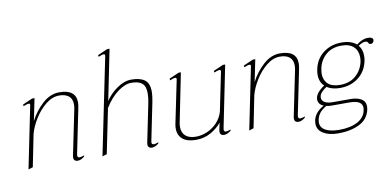

<svg xmlns="http://www.w3.org/2000/svg" viewBox="-78 -956 2718 1332"><g transform="rotate(-10 1281.0 -290.0)"><path d="M400 -40Q398 -30 398 -27Q398 -11 414 -11Q422 -11 446 -19L444 -11Q420 10 396 10Q383 10 375.5 3Q368 -4 368 -17Q368 -24 369 -28L434 -345Q438 -362 438 -379Q438 -419 414 -438.5Q390 -458 347 -458Q298 -458 252 -421Q206 -384 172.5 -329.5Q139 -275 126 -225L81 0L49 10L138 -427V-431Q138 -439 130 -439Q117 -439 92 -428L90 -440L159 -470H176L144 -314Q177 -379 232 -429.5Q287 -480 351 -480Q468 -480 468 -389Q468 -373 463 -348Z M923 -39Q921 -29 921 -26Q921 -11 937 -11Q945 -11 969 -19L967 -11Q943 10 918 10Q906 10 898.5 3Q891 -4 891 -17Q891 -24 892 -28L947 -297Q955 -333 955 -367Q955 -417 930.5 -437.5Q906 -458 855 -458Q811 -458 760 -420.5Q709 -383 666 -314L602 0L570 10L710 -674V-677Q710 -686 701 -686Q689 -686 664 -675L662 -687L731 -717H748L676 -361Q707 -409 758 -444.5Q809 -480 859 -480Q920 -480 952.5 -456.5Q985 -433 985 -372Q985 -346 977 -304Z M1430 -27Q1430 -11 1445 -11Q1452 -11 1478 -19L1476 -11Q1464 -1 1451 4.5Q1438 10 1427 10Q1414 10 1406.5 3Q1399 -4 1399 -18Q1399 -24 1400 -28L1411 -80Q1384 -45 1336.5 -17.5Q1289 10 1230 10Q1168 10 1136 -17Q1104 -44 1104 -92Q1104 -106 1107 -122L1170 -427V-431Q1170 -439 1161 -439Q1154 -439 1143 -435.5Q1132 -432 1124 -428L1122 -440L1191 -470H1207L1139 -132Q1135 -116 1135 -98Q1135 -56 1160.5 -34Q1186 -12 1234 -12Q1274 -12 1314 -29.5Q1354 -47 1384 -79.5Q1414 -112 1426 -154L1482 -427V-431Q1482 -439 1473 -439Q1466 -439 1455 -435.5Q1444 -432 1436 -428L1434 -440L1503 -470H1519L1432 -40Q1430 -30 1430 -27Z M1955 -40Q1953 -30 1953 -27Q1953 -11 1969 -11Q1977 -11 2001 -19L1999 -11Q1975 10 1951 10Q1938 10 1930.5 3Q1923 -4 1923 -17Q1923 -24 1924 -28L1989 -345Q1993 -362 1993 -379Q1993 -419 1969 -438.5Q1945 -458 1902 -458Q1853 -458 1807 -421Q1761 -384 1727.5 -329.5Q1694 -275 1681 -225L1636 0L1604 10L1693 -427V-431Q1693 -439 1685 -439Q1672 -439 1647 -428L1645 -440L1714 -470H1731L1699 -314Q1732 -379 1787 -429.5Q1842 -480 1906 -480Q2023 -480 2023 -389Q2023 -373 2018 -348Z M2561 -454Q2559 -446 2553.5 -440.5Q2548 -435 2539 -435Q2529 -435 2525.5 -441.5Q2522 -448 2518 -452.5Q2514 -457 2501 -457Q2492 -457 2478.5 -451Q2465 -445 2454 -437Q2479 -407 2479 -363Q2479 -342 2475 -325Q2460 -254 2406 -212.5Q2352 -171 2277 -171Q2221 -171 2184 -195Q2137 -164 2133 -137Q2132 -134 2132 -128Q2132 -107 2152 -95Q2172 -83 2208 -83H2336Q2379 -83 2408.5 -66Q2438 -49 2438 -12Q2438 -7 2436 7Q2422 75 2359.5 106Q2297 137 2210 137Q2145 137 2104.5 112.5Q2064 88 2064 43Q2064 36 2066 22Q2078 -36 2143 -70Q2105 -86 2105 -120Q2105 -164 2170 -207Q2138 -237 2138 -288Q2138 -308 2142 -325Q2156 -396 2210 -438Q2264 -480 2340 -480Q2407 -480 2445 -447Q2485 -480 2526 -480Q2547 -480 2555.5 -472.5Q2564 -465 2561 -454ZM2450 -357Q2450 -403 2421 -431Q2392 -459 2335 -459Q2268 -459 2225 -421Q2182 -383 2171 -325Q2167 -301 2167 -291Q2167 -246 2195 -219Q2223 -192 2280 -192Q2348 -192 2391 -229.5Q2434 -267 2447 -325Q2450 -342 2450 -357ZM2159 -65Q2125 -44 2110.5 -24Q2096 -4 2091 21Q2089 33 2089 38Q2089 76 2124.5 95Q2160 114 2220 114Q2299 114 2349.5 87Q2400 60 2410 9Q2412 -3 2412 -8Q2412 -34 2390 -47.5Q2368 -61 2318 -61H2199Q2174 -61 2159 -65Z"/></g></svg>

Font: Taviraj Thin
Style: Italic
Weight: 250
Italic angle: -12°
Designer: Katatrad Team
Foundry: CadsonDemak
Version: Version 1.001